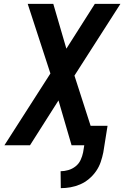

<svg xmlns="http://www.w3.org/2000/svg" viewBox="-20 -755 646 998"><path d="M296 223 295 135Q315 135 335.5 129Q356 123 373 109.5Q390 96 399 76.5Q408 57 412 37L418 0H352L284 -233L136 0H3L242 -373L124 -735H257L325 -502L473 -735H606L367 -362L451 -101H539L517 37Q512 62 503.5 87Q495 112 479.5 134.5Q464 157 442.5 175Q421 193 396.5 203.5Q372 214 346.5 218.5Q321 223 296 223Z"/></svg>

Font: Iosevka Aile Oblique
Style: Bold
Weight: 700
Italic angle: -9°
Designer: Belleve Invis
Foundry: Belleve Invis
Version: Version 31.1.0; ttfautohint (v1.8.4)